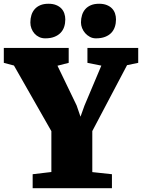

<svg xmlns="http://www.w3.org/2000/svg" viewBox="-49 -997 752 1017"><path d="M124 -74.2 223.1 -85.9V-302.2L24.9 -649.9L-28.8 -664.1V-743.2H314.9V-664.1L255.4 -648.9L356.9 -438.5L377.4 -378.9L398.4 -437.5L487.8 -649.4L414.1 -664.1V-743.2H683.1V-664.1L624 -651.9L439.9 -302.7V-85.4L543.9 -74.2V0H124ZM459 -793.9Q441.4 -793.9 427 -801.8Q412.6 -809.6 402.1 -821.5Q391.6 -833.5 385.7 -848.4Q379.9 -863.3 379.9 -877.9Q379.9 -898.9 385.5 -917Q391.1 -935.1 402.8 -948.5Q414.6 -961.9 432.6 -969.5Q450.7 -977.1 475.6 -977.1H476.1Q499.5 -977.1 516.6 -970.2Q533.7 -963.4 544.4 -952.1Q555.2 -940.9 560.3 -925.8Q565.4 -910.6 565.4 -894Q565.4 -873 559.3 -854.7Q553.2 -836.4 540.5 -823Q527.8 -809.6 507.6 -801.8Q487.3 -793.9 459.5 -793.9ZM190.4 -793.9Q172.9 -793.9 158.4 -800.8Q144 -807.6 133.8 -819.1Q123.5 -830.6 117.7 -845.7Q111.8 -860.8 111.8 -877.9Q111.8 -898.9 117.4 -917Q123 -935.1 134.8 -948.5Q146.5 -961.9 164.6 -969.5Q182.6 -977.1 207.5 -977.1H208Q231.4 -977.1 248.3 -970.2Q265.1 -963.4 275.9 -952.1Q286.6 -940.9 291.7 -925.8Q296.9 -910.6 296.9 -894Q296.9 -873 290.8 -854.7Q284.7 -836.4 271.7 -823Q258.8 -809.6 238.8 -801.8Q218.8 -793.9 190.9 -793.9Z"/></svg>

Font: Merriweather UltraBold
Style: Regular
Weight: 900
Designer: Eben Sorkin ( sorkintype@gmail.com )
Foundry: Eben Sorkin
Version: Version 1.570; ttfautohint (v1.3) -l 8 -r 32 -G 0 -x 0 -H 60